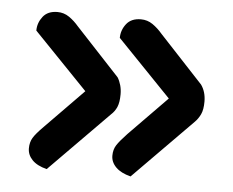

<svg xmlns="http://www.w3.org/2000/svg" viewBox="-38 -466 573 472"><g transform="rotate(5 249.0 -229.5)"><path d="M244 -373Q244 -392 256 -407.5Q268 -423 292 -423Q308 -423 321 -414Q334 -405 345 -392L453 -276Q465 -259 465 -235Q465 -215 459.5 -203.5Q454 -192 446 -184L300 -36Q276 -42 263.5 -54.5Q251 -67 251 -83Q251 -98 258 -109Q265 -120 283 -139L377 -235ZM38 -373Q38 -392 50 -407.5Q62 -423 86 -423Q102 -423 115 -414Q128 -405 139 -392L247 -276Q252 -268 255 -257.5Q258 -247 258 -235Q258 -215 253 -203.5Q248 -192 239 -184L93 -36Q69 -42 57 -54.5Q45 -67 45 -83Q45 -98 51.5 -109Q58 -120 77 -139L171 -235Z"/></g></svg>

Font: Baloo Chettan 2 Medium
Style: Regular
Weight: 500
Designer: Maithili Shingre, Unnati Kotecha and Ek Type
Foundry: Ek Type
Version: Version 1.640;hotconv 1.0.111;makeotfexe 2.5.65597; ttfautoh